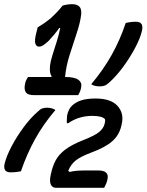

<svg xmlns="http://www.w3.org/2000/svg" viewBox="-30 -814 701 918"><path d="M406 -411Q464 -480 504 -551.5Q544 -623 571 -704Q594 -710 620 -710Q660 -710 648 -664Q640 -630 615.5 -584Q591 -538 559 -494.5Q527 -451 494 -421Q480 -408 470 -404.5Q460 -401 446 -401Q423 -401 406 -411ZM468 84H238Q220 84 213 68.5Q206 53 212 25L213 20Q221 -19 236 -47Q251 -75 281 -98Q311 -121 363 -142Q422 -165 443 -182Q464 -199 470 -221Q474 -235 472 -244Q459 -260 410 -260Q382 -260 353 -252Q324 -244 296 -225H290Q289 -232 289.5 -242.5Q290 -253 291 -263Q294 -277 300.5 -290Q307 -303 318 -312Q335 -327 361 -335Q387 -343 427 -343Q500 -343 532 -307.5Q564 -272 552 -221L550 -212Q540 -168 506.5 -138.5Q473 -109 405 -84Q357 -66 333 -47.5Q309 -29 296 3L303 8Q319 4 337.5 2.5Q356 1 384 1H439Q493 1 484 42Q482 54 477.5 64.5Q473 75 468 84ZM235 -288Q177 -220 137.5 -148.5Q98 -77 70 5Q60 7 47.5 8.5Q35 10 21 10Q-19 10 -7 -35Q2 -70 26 -115.5Q50 -161 82.5 -205Q115 -249 148 -278Q162 -292 172 -295.5Q182 -299 195 -299Q219 -299 235 -288ZM104 -446H215L217 -450Q206 -462 209 -499Q211 -519 220.5 -549.5Q230 -580 241 -614.5Q252 -649 258 -680H253Q242 -664 229 -648.5Q216 -633 202 -618Q189 -606 178 -598.5Q167 -591 156 -591Q144 -591 139 -605.5Q134 -620 144 -659L150 -683Q182 -702 212 -726Q227 -740 241.5 -755Q256 -770 269 -787Q278 -790 290 -792Q302 -794 315 -794Q338 -794 349.5 -782.5Q361 -771 358 -743Q353 -704 336.5 -654.5Q320 -605 303 -551.5Q286 -498 281 -446Q326 -446 344.5 -432.5Q363 -419 358 -396Q356 -384 351.5 -374Q347 -364 344 -359H134Q102 -359 93 -373.5Q84 -388 90 -414Q92 -425 96 -432Q100 -439 104 -446Z"/></svg>

Font: Recursive Mn Csl St Med
Style: Italic
Weight: 500
Italic angle: -15°
Monospace: yes
Version: Version 1.079;hotconv 1.0.112;makeotfexe 2.5.65598; ttfautoh